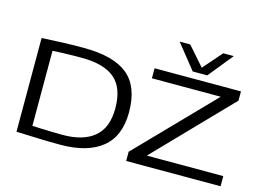

<svg xmlns="http://www.w3.org/2000/svg" viewBox="-118 -1155 1887 1387"><g transform="rotate(15 825.0 -461.5)"><path d="M425 10Q346 10 263 7Q180 4 96 1V-700Q184 -705 258.5 -707.5Q333 -710 408 -710Q634 -710 739.5 -622.5Q845 -535 845 -345Q845 -165 736 -77.5Q627 10 425 10ZM424 -63Q577 -63 659.5 -132Q742 -201 742 -346Q742 -499 661 -568Q580 -637 412 -637Q384 -637 346.5 -636.5Q309 -636 269.5 -634.5Q230 -633 196 -631V-70Q228 -68 270 -66.5Q312 -65 353.5 -64Q395 -63 424 -63ZM916 0V-69L1454 -623V-625H941V-700H1587V-631L1051 -77V-76H1622V0ZM1471 -933 1322 -749H1213L1066 -933H1145L1269 -792L1392 -933Z"/></g></svg>

Font: Georama Extended
Style: Regular
Weight: 400
Width: 7
Designer: Jean-Baptiste Levee
Foundry: Production Type
Version: Version 1.000